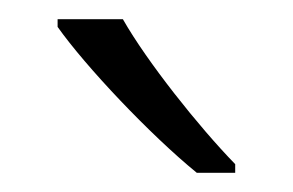

<svg xmlns="http://www.w3.org/2000/svg" viewBox="-20 -786 305 200"><path d="M108 -766H40V-758C69 -717 136 -646 185 -606H225V-615C187 -654 133 -722 108 -766Z"/></svg>

Font: Noto Sans Gurmukhi Light
Style: Regular
Weight: 300
Designer: Jelle Bosma - Monotype Design Team
Foundry: Monotype Imaging Inc.
Version: Version 2.004